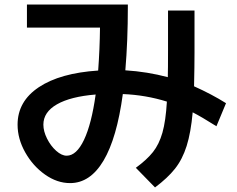

<svg xmlns="http://www.w3.org/2000/svg" viewBox="-20 -765 1040 841"><path d="M57 -219Q57 -321 150 -383Q243 -445 410 -456Q417 -550 418 -644H98V-745H540V-735Q540 -586 529 -457Q625 -451 715 -427Q716 -461 716 -542V-719H832V-536Q832 -475 830 -387Q908 -352 970 -313L928 -212Q863 -253 824 -273Q816 -184 797.5 -125.5Q779 -67 746.5 -26Q714 15 659 56L575 -30Q623 -65 650 -99Q677 -133 691.5 -184Q706 -235 711 -320Q618 -349 518 -353Q492 -160 433.5 -61.5Q375 37 287 37Q230 37 177 -0.5Q124 -38 90.5 -97.5Q57 -157 57 -219ZM272 -83Q315 -83 348 -152.5Q381 -222 399 -351Q289 -342 229.5 -308Q170 -274 170 -219Q170 -190 186 -158Q202 -126 226 -104.5Q250 -83 272 -83Z"/></svg>

Font: Enso SemiBold
Style: Regular
Weight: 600
Designer: Coji Morishita
Foundry: UNDERFOREST DESIGN
Version: Version 1.000